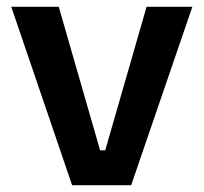

<svg xmlns="http://www.w3.org/2000/svg" viewBox="-20 -542 596 562"><path d="M191 0 13 -522H152L273 -102H288L409 -522H543L364 0Z"/></svg>

Font: Bricolage Grotesque 20pt SemiBold
Style: Regular
Weight: 600
Version: Version 1.001;gftools[0.9.33.dev8+g029e19f]